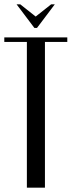

<svg xmlns="http://www.w3.org/2000/svg" viewBox="-22 -873 333 893"><path d="M291 -678H187V0H103V-678H-2V-699H291ZM72 -853 144 -796 216 -853H233L150 -743H138L55 -853Z"/></svg>

Font: Moniqa SemBd Narrow Heading
Style: Regular
Weight: 600
Width: 4
Designer: Rajesh Rajput
Foundry: Rajesh Rajput
Version: Version 1.000